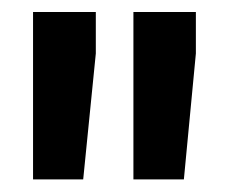

<svg xmlns="http://www.w3.org/2000/svg" viewBox="-20 -770 373 312"><path d="M135.7 -683.1 115.2 -478.5H33.7V-750.5H135.7ZM298.3 -683.1 278.8 -478.5H196.8V-750.5H298.3Z"/></svg>

Font: Robert Sans Black
Style: Regular
Weight: 900
Designer: Christian Robertson (extended by Adam Twardoch)
Foundry: Google
Version: Version 12.135;April 2, 2019;FontCreator 11.5.0.2425 64-bit;